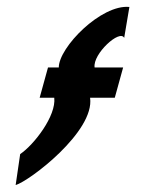

<svg xmlns="http://www.w3.org/2000/svg" viewBox="-20 -446 415 552"><path d="M239 -165H310L334 -252H252C246 -291 325 -363 337 -337L352 -426C271 -434 149 -310 149 -252H118L94 -165H136C142 -113 78 -30 38 -3L25 86C64 75 253 -68 239 -165Z"/></svg>

Font: Hussar Tani
Style: Bold
Weight: 700
Foundry: Cannot Into Space Fonts
Version: Version 0.92